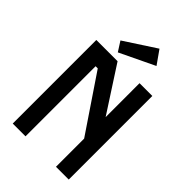

<svg xmlns="http://www.w3.org/2000/svg" viewBox="-269 -1033 1137 1137"><g transform="rotate(45 300.0 -464.0)"><path d="M428 -700V-416L244 -700H66V0H173V-587H191L428 -236V0H535V-700ZM208 -738 427 -843 367 -928 169 -799Z"/></g></svg>

Font: Kode Mono SemiBold
Style: Regular
Weight: 600
Monospace: yes
Designer: Isa Ozler
Foundry: Kadena LLC
Version: Version 1.206;gftools[0.9.28]